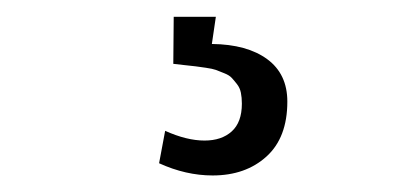

<svg xmlns="http://www.w3.org/2000/svg" viewBox="-20 14 497 231"><path d="M234.9 66.9Q277.3 67.4 301.5 85.2Q325.7 103 325.7 136.2Q325.7 179.7 300.5 202.4Q275.4 225.1 235.8 225.1Q203.6 225.1 171.4 210.4L178.7 171.4Q204.6 183.1 226.1 183.1Q246.6 183.1 258.8 172.1Q271 161.1 271 138.7Q271 131.3 269.8 125.5Q268.6 119.6 265.1 115.2Q261.7 110.8 258.8 107.7Q255.9 104.5 249.8 102.1Q243.7 99.6 239.7 98.1Q235.8 96.7 227.5 95.5Q219.2 94.2 215.3 93.8Q211.4 93.3 201.7 92.3Q191.9 91.3 188.5 90.8L189 34.2H239.7Z"/></svg>

Font: Anaheim
Style: Regular
Weight: 400
Designer: vernon adams
Foundry: vernon adams
Version: Version 1.002; ttfautohint (v0.93.5-3d13) -l 8 -r 50 -G 200 